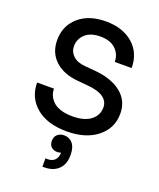

<svg xmlns="http://www.w3.org/2000/svg" viewBox="-183 -862 1049 1264"><g transform="rotate(20 341.0 -230.0)"><path d="M340.8 18.1Q203.1 18.1 125.5 -47.1Q47.9 -112.3 47.9 -217.8H166Q166 -192.9 175.5 -170.7Q185.1 -148.4 204.8 -129.4Q224.6 -110.4 259.5 -99.1Q294.4 -87.9 340.8 -87.9Q425.3 -87.9 469.7 -122.8Q514.2 -157.7 514.2 -211.9Q514.2 -254.9 477.8 -281Q441.4 -307.1 370.1 -313L296.9 -319.8Q195.3 -328.1 135.7 -382.8Q76.2 -437.5 76.2 -525.9Q76.2 -627 147.7 -689Q219.2 -751 336.9 -751Q456.5 -751 528.3 -688Q600.1 -625 600.1 -520H481.9Q481.9 -572.3 444.8 -608.6Q407.7 -645 336.9 -645Q268.1 -645 231 -610.6Q193.8 -576.2 193.8 -525.9Q193.8 -486.8 223.1 -459.2Q252.4 -431.6 308.1 -426.8L379.9 -420.9Q497.1 -410.6 564.9 -356.4Q632.8 -302.2 632.8 -211.9Q632.8 -108.9 552.5 -45.4Q472.2 18.1 340.8 18.1ZM283.2 291H270V232.9H285.2Q318.8 232.9 336.4 213.6Q354 194.3 354 162.1Q342.8 167 328.1 167Q302.7 167 286.4 152.1Q270 137.2 270 109.9Q270 80.1 288.8 64Q307.6 47.9 335 47.9Q372.1 47.9 395 75.2Q418 102.5 418 152.8V159.2Q418 221.7 381.6 256.3Q345.2 291 283.2 291Z"/></g></svg>

Font: Sora Medium
Style: Regular
Weight: 500
Designer: Jonathan Barnbrook, Julián Moncada
Foundry: Barnbrook Fonts
Version: Version 2.000